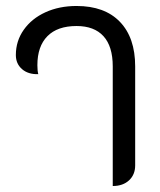

<svg xmlns="http://www.w3.org/2000/svg" viewBox="-20 -613 536 642"><path d="M357 -391Q357 -458 326 -492Q295 -526 236 -526Q172 -526 138.5 -492Q105 -458 105 -395Q105 -376 108 -365Q74 -364 53.5 -382Q33 -400 33 -429Q33 -476 59.5 -513.5Q86 -551 132 -572Q178 -593 236 -593Q330 -593 381 -540Q432 -487 432 -391V-60Q432 -29 411.5 -10Q391 9 357 9Z"/></svg>

Font: K2D Light
Style: Regular
Weight: 300
Designer: Katatrad Aksorn Co.,Ltd.
Foundry: Cadson Demak Co.,Ltd.
Version: Version 1.000; ttfautohint (v1.6)